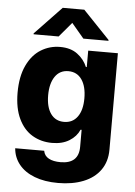

<svg xmlns="http://www.w3.org/2000/svg" viewBox="-62 -800 743 1057"><g transform="rotate(5 309.0 -271.5)"><path d="M47.9 40H208Q212.9 67.9 237.8 81.3Q262.7 94.7 302.7 94.7Q403.3 94.7 403.3 1V-92.8H397.5Q380.9 -54.7 342.3 -30.8Q303.7 -6.8 247.1 -6.8Q186.5 -6.8 138.4 -35.2Q90.3 -63.5 62.3 -121.8Q34.2 -180.2 34.2 -266.6Q34.2 -355.5 63 -416.5Q91.8 -477.5 140.1 -507.3Q188.5 -537.1 246.1 -537.1Q304.7 -537.1 342 -509Q379.4 -481 396.5 -439.5H401.4V-530.3H565.4V2.9Q565.4 68.8 532.2 115.5Q499 162.1 438.7 186Q378.4 210 298.8 210Q224.1 210 168.9 188.7Q113.8 167.5 82.8 128.9Q51.8 90.3 47.9 40ZM403.3 -266.6Q403.3 -332.5 377 -370.4Q350.6 -408.2 302.7 -408.2Q255.4 -408.2 229.2 -369.9Q203.1 -331.5 203.1 -266.6Q203.1 -201.2 229.2 -164.6Q255.4 -127.9 302.7 -127.9Q350.1 -127.9 376.7 -164.6Q403.3 -201.2 403.3 -266.6ZM300.8 -674.8 232.4 -593.8H93.8V-598.6L241.2 -752.9H360.4L507.8 -598.6V-593.8H369.1Z"/></g></svg>

Font: Pretendard ExtraBold
Style: Regular
Weight: 800
Designer: Base glyphs from Inter by Rasmus Andersson; Hangeul glyphs from Noto Sans CJK(Source Han Sans) by Jang Soo-young and Kan
Foundry: Kil Hyung-jin
Version: Version 1.309